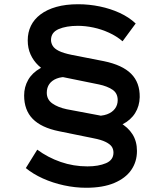

<svg xmlns="http://www.w3.org/2000/svg" viewBox="-20 -731 779 907"><path d="M460 -120 425 -184Q461 -182 485.5 -191Q510 -200 523 -217.5Q536 -235 536 -258Q536 -291 511 -307.5Q486 -324 448 -332L281 -366Q246 -372 215 -386Q184 -400 161 -422Q138 -444 124.5 -473.5Q111 -503 111 -540Q111 -578 126 -609Q141 -640 171.5 -663Q202 -686 246.5 -698.5Q291 -711 349 -711Q401 -711 451.5 -700.5Q502 -690 545.5 -670Q589 -650 621 -620L559 -536Q531 -560 495 -576.5Q459 -593 421 -601Q383 -609 348 -609Q293 -609 257 -593.5Q221 -578 221 -542Q221 -528 229 -514.5Q237 -501 258 -490.5Q279 -480 318 -472L471 -442Q558 -424 599.5 -382.5Q641 -341 640 -272Q639 -230 618.5 -197Q598 -164 558.5 -143.5Q519 -123 460 -120ZM387 156Q335 156 282 144.5Q229 133 182.5 112Q136 91 102 63L156 -24Q206 13 266.5 34Q327 55 393 55Q445 55 480.5 40Q516 25 516 -10Q516 -26 508 -38Q500 -50 479 -60.5Q458 -71 421 -78L259 -111Q175 -128 134.5 -169.5Q94 -211 94 -280Q94 -320 113 -353.5Q132 -387 171 -409Q210 -431 268 -434L302 -367Q271 -369 248 -360Q225 -351 213 -334Q201 -317 201 -293Q201 -261 227 -242.5Q253 -224 295 -215L449 -186Q505 -175 545 -152.5Q585 -130 606 -96.5Q627 -63 627 -18Q627 33 600 72Q573 111 519.5 133.5Q466 156 387 156Z"/></svg>

Font: Lexend Mega
Style: Regular
Weight: 400
Designer: Bonnie Shaver-Troup, Thomas Jockin
Foundry: Lexend
Version: Version 1.007